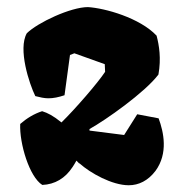

<svg xmlns="http://www.w3.org/2000/svg" viewBox="-20 -809 536 552"><path d="M101.6 -277.3C137.7 -278.8 167.5 -296.4 188.5 -328.6C191.4 -332.5 195.3 -339.4 199.7 -347.2C201.7 -345.2 203.6 -343.3 205.6 -341.3L207.5 -338.9L208 -339.8C239.3 -311.5 302.2 -276.4 350.1 -276.4C378.9 -276.4 405.8 -289.6 427.2 -317.9C463.9 -368.2 450.7 -429.2 436 -468.8L374.5 -480.5L336.9 -420.9L237.3 -433.6V-438C283.2 -463.4 396.5 -543 435.5 -594.7C443.8 -641.1 437.5 -678.7 430.2 -706.5C381.8 -757.8 281.7 -785.6 232.9 -788.6C183.1 -788.6 88.4 -744.1 57.1 -713.4C31.2 -668 64 -568.4 81.5 -532.7C94.7 -529.3 106.9 -526.4 119.1 -526.4C133.3 -526.4 147.9 -529.3 165.5 -535.2L181.2 -650.9L193.8 -655.8L281.2 -624.5L282.2 -602.5C261.7 -571.3 196.3 -495.6 156.7 -457C133.3 -476.1 117.2 -484.4 101.1 -489.3C78.1 -481.9 57.1 -469.2 38.1 -452.6C35.6 -396.5 64.5 -300.3 101.6 -277.3Z"/></svg>

Font: Fruktur
Style: Regular
Weight: 400
Designer: Viktoriya Grabowska
Foundry: Viktoriya Grabowska
Version: Version 1.002